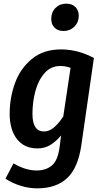

<svg xmlns="http://www.w3.org/2000/svg" viewBox="-20 -814 564 1053"><path d="M495 -496 426 -17Q408 107 348 163Q288 219 184 219Q139 219 93.5 205Q48 191 10 166L54 82Q120 121 181 121Q231 121 264 94Q297 67 307 -8L315 -71Q287 -38 256 -19Q225 0 185 0Q113 0 73 -51.5Q33 -103 33 -190Q33 -277 62 -357.5Q91 -438 154.5 -490.5Q218 -543 315 -543Q407 -543 495 -496ZM158 -190Q158 -93 221 -93Q250 -93 275.5 -114.5Q301 -136 327 -175L367 -442Q340 -452 310 -452Q259 -452 224.5 -413Q190 -374 174 -314Q158 -254 158 -190ZM261 -710Q261 -747 284.5 -770.5Q308 -794 344 -794Q375 -794 393.5 -775.5Q412 -757 412 -728Q412 -692 388 -668Q364 -644 329 -644Q297 -644 279 -662.5Q261 -681 261 -710Z"/></svg>

Font: Fira Sans Condensed Medium
Style: Italic
Weight: 500
Width: 3
Italic angle: -8°
Designer: bBox Type GmbH & Carrois Corporate GbR & Edenspiekermann AG
Foundry: bBox Type GmbH & Carrois Corporate GbR & Edenspiekermann AG
Version: Version 4.301